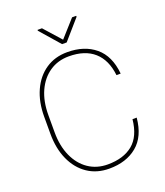

<svg xmlns="http://www.w3.org/2000/svg" viewBox="-162 -1013 973 1132"><g transform="rotate(-20 324.0 -447.0)"><path d="M554.7 -217.8H581.1Q570.3 -102.5 502.4 -46.4Q434.6 9.8 327.6 9.8Q249.5 9.8 191.7 -29.5Q133.8 -68.8 102.1 -139.2Q70.3 -209.5 70.3 -302.2V-408.7Q70.3 -501.5 102.1 -571.8Q133.8 -642.1 191.7 -681.4Q249.5 -720.7 327.6 -720.7Q434.6 -720.7 502.4 -664.3Q570.3 -607.9 581.1 -494.1H554.7Q543.9 -591.8 486.3 -643.1Q428.7 -694.3 327.6 -694.3Q258.8 -694.3 206.8 -658.9Q154.8 -623.5 125.7 -559.6Q96.7 -495.6 96.7 -409.7V-302.2Q96.7 -216.3 125.7 -151.9Q154.8 -87.4 206.8 -52Q258.8 -16.6 327.6 -16.6Q426.8 -16.6 485.4 -64.9Q543.9 -113.3 554.7 -217.8ZM236.3 -903.8 330.6 -797.9 425.3 -903.8H451.2V-897.5L344.7 -775.4H315.9L208.5 -898.4V-903.8Z"/></g></svg>

Font: Vazirmatn RD FD Thin
Style: Regular
Weight: 100
Designer: Saber Rastikerdar
Foundry: Saber Rastikerdar
Version: Version 33.003